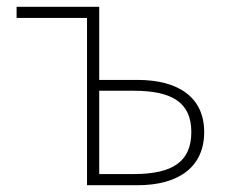

<svg xmlns="http://www.w3.org/2000/svg" viewBox="-20 -547 672 567"><path d="M237 0H386C509 0 583 -55 583 -157C583 -258 509 -311 386 -311H273V-527H29V-494H237ZM273 -33V-279H375C490 -279 545 -243 545 -157C545 -70 490 -33 375 -33Z"/></svg>

Font: Noto Sans Japanese Thin
Style: Regular
Weight: 100
Designer: Ryoko NISHIZUKA (kana & ideographs); Paul D. Hunt (Latin, Greek & Cyrillic); Wenlong ZHANG (bopomofo); Sandoll Communica
Foundry: Adobe Systems Incorporated
Version: Version 1.000;PS 1;hotconv 1.0.78;makeotf.lib2.5.61930